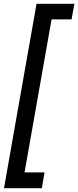

<svg xmlns="http://www.w3.org/2000/svg" viewBox="-20 -831 411 1009"><path d="M1 158 172 -811H371L356 -729H251L109 75H214L200 158Z"/></svg>

Font: DM Sans 20pt Medium
Style: Italic
Weight: 500
Italic angle: -10°
Version: Version 4.004;gftools[0.9.30]